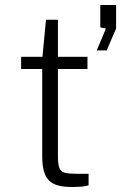

<svg xmlns="http://www.w3.org/2000/svg" viewBox="-20 -743 482 764"><path d="M328 -468.5H210.5V-121.5Q210.5 -89 216.5 -74.2Q222.5 -59.5 238.2 -55.5Q254 -51.5 283 -51.5H332.5V-5.5Q323 -2 304.8 -0.5Q286.5 1 263.5 1Q218 1 193 -12Q168 -25 158 -51.8Q148 -78.5 148 -120V-468.5H64V-517H149L163 -664.5H210.5V-517H328ZM365 -542.5 401.5 -629.5 379 -634V-723H442V-629.5L404.5 -542.5Z"/></svg>

Font: Public Sans Thin ExtraLight
Style: Regular
Weight: 250
Version: Version 1.007